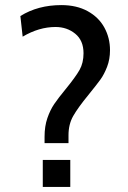

<svg xmlns="http://www.w3.org/2000/svg" viewBox="-20 -734 502 754"><path d="M155 -197Q155 -238 166 -270Q177 -302 193 -325.5Q209 -349 237 -383Q277 -432 292.5 -459.5Q308 -487 308 -525Q308 -575 275.5 -601.5Q243 -628 198 -628Q133 -628 69 -590L60 -671Q129 -714 221 -714Q281 -714 324.5 -690Q368 -666 390 -625.5Q412 -585 412 -537Q412 -501 400.5 -471.5Q389 -442 375 -422.5Q361 -403 327 -361Q286 -311 267.5 -278.5Q249 -246 249 -203V-172H155ZM148 -106H256V0H148Z"/></svg>

Font: Cabin
Style: Regular
Weight: 400
Designer: Pablo Impallari
Foundry: Pablo Impallari. http://www.impallari.com Igino Marini. http://www.ikern.com
Version: Version 2.001